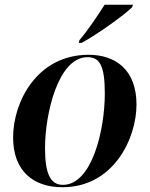

<svg xmlns="http://www.w3.org/2000/svg" viewBox="-20 -776 628 806"><path d="M313 -607 311 -596H323C392 -634 502 -713 535 -746L538 -756H419C391 -712 348 -647 313 -607ZM242 10C456 10 553 -194 553 -337C553 -485 463 -546 352 -546C135 -546 35 -348 35 -199C35 -59 119 10 242 10ZM244 0C194 0 169 -42 169 -154C169 -298 224 -536 347 -536C399 -536 420 -500 420 -383C420 -233 367 0 244 0Z"/></svg>

Font: Noto Serif Display SemiBold
Style: Italic
Weight: 600
Italic angle: -12°
Designer: Monotype Design Team
Foundry: Monotype Imaging Inc.
Version: Version 2.009